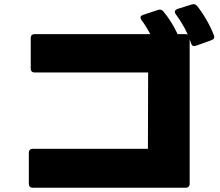

<svg xmlns="http://www.w3.org/2000/svg" viewBox="-20 -889 1040 906"><path d="M135 -3H856C868 -3 875 -10 875 -22V-704C877 -698 879 -692 881 -686C885 -673 892 -669 904 -673L977 -699C989 -703 994 -711 989 -723C973 -767 940 -824 910 -861C903 -869 895 -871 885 -868L818 -847C810 -844 805 -839 805 -833C805 -829 807 -825 810 -821C832 -791 852 -758 866 -726C863 -727 860 -728 856 -728H818C801 -766 776 -805 751 -835C744 -843 736 -846 725 -842L656 -819C647 -816 643 -812 643 -806C643 -802 645 -798 648 -794C663 -774 677 -751 689 -728H144C131 -728 125 -721 125 -709V-566C125 -554 131 -547 144 -547H679L678 -187H135C123 -187 116 -180 116 -168V-22C116 -10 123 -3 135 -3Z"/></svg>

Font: LINE Seed JP App_OTF ExtraBold
Style: Regular
Weight: 800
Designer: LINE & Fontrix & Fontworks
Version: Version 1.013